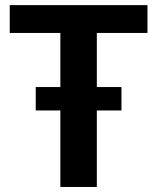

<svg xmlns="http://www.w3.org/2000/svg" viewBox="-20 -741 623 761"><path d="M219.2 0V-303.2H121.6V-396H219.2V-610.4H18.6V-720.7H564.5V-610.4H363.8V-396H461.4V-303.2H363.8V0Z"/></svg>

Font: Monda
Style: Bold
Weight: 700
Designer: Vernon Adams
Foundry: Vernon Adams
Version: Version 2.100; ttfautohint (v1.8.3)